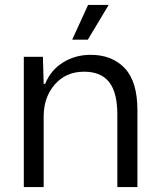

<svg xmlns="http://www.w3.org/2000/svg" viewBox="-20 -754 640 774"><path d="M76 0V-525H153L156 -416H162Q185 -472 234.5 -502.5Q284 -533 345 -533Q432 -533 483 -479Q534 -425 534 -309V0H453V-293Q453 -381 420 -423Q387 -465 319 -465Q246 -465 201 -413.5Q156 -362 156 -284V0ZM271 -594 335 -734H418L334 -594Z"/></svg>

Font: Mona Sans
Style: Regular
Weight: 400
Designer: Deni Anggara
Foundry: GitHub
Version: Version 2.000;Glyphs 3.2.3 (3260)